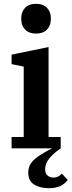

<svg xmlns="http://www.w3.org/2000/svg" viewBox="-20 -782 377 1012"><path d="M237 210Q192 210 160.5 191Q129 172 129 128Q129 87 161 58.5Q193 30 253 1V0H41V-60H105V-431L41 -444V-494L236 -534V-60H300V0Q272 19 255.5 35.5Q239 52 231 65.5Q223 79 220.5 90Q218 101 218 110Q218 131 230 142.5Q242 154 262 154Q288 154 306 133L337 166Q323 186 299 198Q275 210 237 210ZM170 -605Q133 -605 112.5 -626Q92 -647 92 -681V-686Q92 -720 112.5 -741Q133 -762 170 -762Q207 -762 227.5 -741Q248 -720 248 -686V-681Q248 -647 227.5 -626Q207 -605 170 -605Z"/></svg>

Font: IBM Plex Serif SmBld
Style: Regular
Weight: 600
Designer: Mike Abbink, Paul van der Laan, Pieter van Rosmalen
Foundry: Bold Monday
Version: Version 3.001